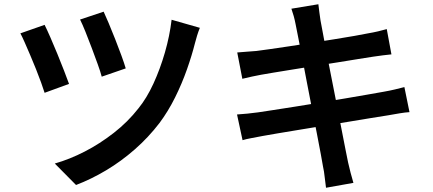

<svg xmlns="http://www.w3.org/2000/svg" viewBox="-20 -827 2040 904"><path d="M468 -772Q477 -753 491.5 -718.5Q506 -684 522 -643.5Q538 -603 551.5 -566Q565 -529 572 -505L459 -466Q453 -489 440 -525Q427 -561 412 -601Q397 -641 382.5 -677Q368 -713 357 -735ZM921 -696Q914 -679 908 -659.5Q902 -640 898 -624Q884 -568 860.5 -501Q837 -434 804.5 -368.5Q772 -303 731 -248Q679 -180 614.5 -123.5Q550 -67 479.5 -25Q409 17 338 44L238 -57Q308 -77 379 -113.5Q450 -150 516 -201.5Q582 -253 632 -317Q671 -365 702.5 -433.5Q734 -502 756.5 -580Q779 -658 788 -734ZM190 -710Q201 -688 217 -651.5Q233 -615 250 -573.5Q267 -532 281.5 -494.5Q296 -457 305 -432L190 -390Q184 -409 173.5 -438.5Q163 -468 149.5 -501.5Q136 -535 122 -568Q108 -601 96 -628Q84 -655 76 -670Z M1372 -712Q1368 -733 1363 -751Q1358 -769 1352 -786L1479 -807Q1481 -792 1483.5 -770.5Q1486 -749 1489 -731Q1492 -718 1498.5 -680.5Q1505 -643 1515.5 -589Q1526 -535 1538.5 -472Q1551 -409 1563.5 -345Q1576 -281 1587 -224Q1598 -167 1606.5 -124Q1615 -81 1619 -62Q1624 -40 1630.5 -14.5Q1637 11 1644 34L1515 57Q1511 30 1508.5 5Q1506 -20 1501 -42Q1498 -60 1490.5 -101Q1483 -142 1472 -198Q1461 -254 1448.5 -317.5Q1436 -381 1424 -444Q1412 -507 1401.5 -562Q1391 -617 1383 -656.5Q1375 -696 1372 -712ZM1097 -580Q1119 -582 1141 -583.5Q1163 -585 1187 -587Q1209 -590 1249.5 -595.5Q1290 -601 1341.5 -609Q1393 -617 1448.5 -625.5Q1504 -634 1556 -642.5Q1608 -651 1649 -658Q1690 -665 1713 -670Q1737 -674 1760.5 -679.5Q1784 -685 1801 -690L1823 -571Q1808 -570 1783 -566.5Q1758 -563 1736 -560Q1710 -556 1666.5 -549Q1623 -542 1570.5 -533.5Q1518 -525 1462.5 -516.5Q1407 -508 1356.5 -499.5Q1306 -491 1267.5 -485Q1229 -479 1209 -475Q1187 -471 1166.5 -466.5Q1146 -462 1121 -456ZM1096 -288Q1116 -289 1144.5 -292Q1173 -295 1195 -298Q1222 -302 1267.5 -309Q1313 -316 1370 -325Q1427 -334 1487.5 -344Q1548 -354 1605 -363.5Q1662 -373 1709.5 -381.5Q1757 -390 1786 -395Q1815 -400 1840 -406Q1865 -412 1884 -417L1908 -299Q1889 -298 1862 -293.5Q1835 -289 1807 -284Q1774 -279 1725.5 -271Q1677 -263 1619.5 -253.5Q1562 -244 1502 -234.5Q1442 -225 1386.5 -215.5Q1331 -206 1287 -199Q1243 -192 1218 -187Q1187 -181 1162.5 -176.5Q1138 -172 1122 -167Z"/></svg>

Font: Noto Sans JP SemiBold
Style: Regular
Weight: 600
Designer: Ryoko NISHIZUKA  (kana, bopomofo & ideographs); Paul D. Hunt (Latin, Greek & Cyrillic); Sandoll Communications , Soo-you
Foundry: Adobe
Version: Version 2.004-H2;hotconv 1.0.118;makeotfexe 2.5.65603